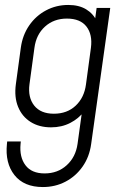

<svg xmlns="http://www.w3.org/2000/svg" viewBox="-20 -572 502 775"><path d="M153 183Q76.5 183 38.2 134.5Q0 86 8 9L9 -1H64L63 9Q58 62 82.8 95Q107.5 128 160 128Q213 128 249.2 95Q285.5 62 293 9L313 -136L321 -124Q298 -93.5 263.5 -75.8Q229 -58 186 -58Q138 -58 103.5 -79.8Q69 -101.5 53 -140.8Q37 -180 44 -232L64 -379Q71 -430.5 98 -469.5Q125 -508.5 166 -530.2Q207 -552 255.5 -552Q298.5 -552 327.5 -534.5Q356.5 -517 371 -486L361 -474L370 -540H425L348 9Q341 61 313.5 100.2Q286 139.5 244.5 161.2Q203 183 153 183ZM197.5 -113Q251 -113 285.5 -145.5Q320 -178 327 -231L347 -379Q354 -432.5 329 -464.8Q304 -497 250 -497Q197.5 -497 161.8 -464.8Q126 -432.5 119 -379L99 -232Q92 -179 118 -146Q144 -113 197.5 -113Z"/></svg>

Font: Mohave Light
Style: Italic
Weight: 300
Italic angle: -8°
Designer: Gumpita Rahayu
Foundry: Tokotype
Version: Version 2.003